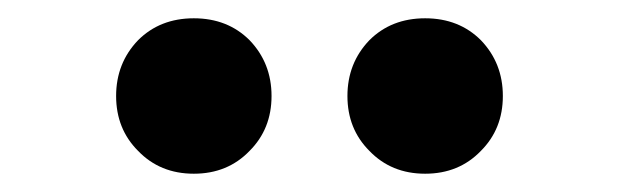

<svg xmlns="http://www.w3.org/2000/svg" viewBox="-20 -838 677 210"><path d="M131 -673Q107 -697 107 -733Q107 -769 131 -794Q155 -818 192 -818Q229 -818 253 -794Q277 -769 277 -733Q277 -697 253 -673Q229 -648 192 -648Q155 -648 131 -673ZM384 -673Q360 -697 360 -733Q360 -769 384 -794Q408 -818 445 -818Q482 -818 506 -794Q530 -769 530 -733Q530 -697 506 -673Q482 -648 445 -648Q408 -648 384 -673Z"/></svg>

Font: Source Han Sans CN Heavy
Style: Bold
Weight: 900
Designer: Ryoko NISHIZUKA (kana & ideographs); Paul D. Hunt (Latin, Greek & Cyrillic); Wenlong ZHANG (bopomofo); Sandoll Communica
Foundry: Adobe Systems Incorporated
Version: Version 1.000;PS 1;hotconv 1.0.78;makeotf.lib2.5.61930